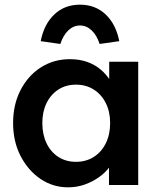

<svg xmlns="http://www.w3.org/2000/svg" viewBox="-20 -791 682 821"><path d="M36 -265Q36 -344 68 -406Q100 -468 155 -503Q210 -538 279 -538Q319 -538 352 -526.5Q385 -515 410 -494Q435 -473 451.5 -446Q468 -419 474 -388L447 -395V-527H571V0H446V-126L475 -131Q468 -104 449.5 -78.5Q431 -53 403.5 -33.5Q376 -14 342.5 -2Q309 10 271 10Q206 10 153 -26Q100 -62 68 -124Q36 -186 36 -265ZM451 -265Q451 -313 432.5 -350Q414 -387 381 -408Q348 -429 305 -429Q262 -429 229.5 -408Q197 -387 179 -350Q161 -313 161 -265Q161 -216 179 -178.5Q197 -141 229.5 -120Q262 -99 305 -99Q348 -99 381 -120Q414 -141 432.5 -178.5Q451 -216 451 -265ZM154 -615Q168 -687 212 -729Q256 -771 322 -771Q388 -771 432 -729Q476 -687 490 -615L406 -603Q394 -640 372 -661Q350 -682 322 -682Q294 -682 272 -661Q250 -640 238 -603Z"/></svg>

Font: Mach Medium
Style: Regular
Weight: 500
Version: Version 1.002